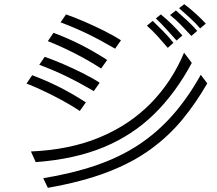

<svg xmlns="http://www.w3.org/2000/svg" viewBox="-20 -856 1040 919"><path d="M938 -720Q919 -743 889.5 -770Q860 -797 837 -817L862 -836Q890 -815 917 -790.5Q944 -766 965 -743ZM896 -684Q873 -708 848 -734.5Q823 -761 794 -784L822 -806Q846 -785 874.5 -759Q903 -733 924 -708ZM825 -662Q805 -685 777.5 -715Q750 -745 726 -768L750 -787Q778 -764 803 -739.5Q828 -715 853 -686ZM531 -623Q461 -664 399 -694Q337 -724 270 -749L296 -787Q334 -774 384 -752.5Q434 -731 481.5 -707Q529 -683 559 -663ZM783 -627Q761 -653 735 -682Q709 -711 683 -733L711 -756Q734 -734 762 -705.5Q790 -677 810 -651ZM464 -528Q406 -566 337 -601Q268 -636 209 -659L236 -699Q303 -674 365.5 -642.5Q428 -611 493 -569ZM898 -555Q821 -411 718 -310Q615 -209 476.5 -151.5Q338 -94 151 -80L128 -131Q314 -139 457 -198.5Q600 -258 701.5 -361.5Q803 -465 861 -604ZM429 -420Q359 -461 297 -491Q235 -521 168 -546L194 -584Q232 -571 282 -549.5Q332 -528 379.5 -504Q427 -480 457 -460ZM972 -457Q918 -363 853 -284Q788 -205 701 -141.5Q614 -78 494 -32Q374 14 209 43L187 -3Q327 -26 439.5 -64.5Q552 -103 642 -162Q732 -221 805.5 -304Q879 -387 941 -498ZM362 -325Q304 -363 235 -398Q166 -433 107 -456L134 -496Q201 -471 263.5 -439.5Q326 -408 391 -366Z"/></svg>

Font: Train One
Style: Regular
Weight: 400
Designer: Fontworks Inc.
Foundry: Fontworks Inc.
Version: Version 1.100